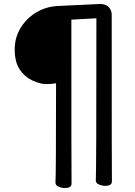

<svg xmlns="http://www.w3.org/2000/svg" viewBox="-20 -800 678 966"><path d="M306 146Q291 146 275 139.5Q259 133 259 118Q262 86 262 -381Q241 -377 211 -377Q181 -377 142 -395.5Q103 -414 78.5 -451.5Q54 -489 54 -551Q54 -612 84.5 -661Q115 -710 165 -739Q215 -768 274 -770L484 -780Q514 -780 528 -763.5Q542 -747 542 -726Q542 89 543 113Q543 135 509 135Q494 135 478 128.5Q462 122 462 107Q465 76 465 -708L339 -701Q339 101 340 124Q340 146 306 146Z"/></svg>

Font: LXGW WenKai Lite Medium
Style: Regular
Weight: 500
Designer: LXGW / Fontworks Inc.
Foundry: LXGW / Fontworks Inc.
Version: Version 1.511; March 25, 2025